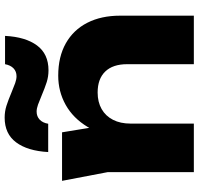

<svg xmlns="http://www.w3.org/2000/svg" viewBox="-34 -827 861 833"><g transform="rotate(-90 396.5 -410.5)"><path d="M238.9 -571.8 276.8 -341.2V0H66.3V-373.2L28.4 -571.8ZM745 -320.1V0H534.5V-289.4Q534.5 -351.4 502.7 -384.4Q470.9 -417.4 411.7 -417.4Q370.4 -417.4 339.9 -400.1Q309.5 -382.7 293.2 -350.7Q276.8 -318.8 276.8 -274.7L212 -308.1Q223.9 -397.4 262.2 -460.7Q300.5 -524 358.3 -556.2Q416.2 -588.4 484.9 -588.4Q566.5 -588.4 625 -555.5Q683.4 -522.5 714.2 -462.2Q745 -401.8 745 -320.1ZM302.5 -820.8Q329.4 -820.8 353.8 -813.1Q378.1 -805.4 414.7 -790Q436.2 -780.9 452.6 -775.1Q469.1 -769.3 482.1 -769.3Q502.8 -769.3 516.5 -782.3Q530.1 -795.4 534.5 -819.1H657.3Q652.7 -730.2 615.8 -680.4Q578.9 -630.6 508.1 -630.6Q481.2 -630.6 456.8 -638.3Q432.5 -646 395.9 -661.4Q375.8 -670.1 359 -676.1Q342.2 -682.1 328.9 -682.1Q308.2 -682.1 294.2 -669.1Q280.1 -656 276.1 -631.9H153.3Q158.3 -721.5 195.4 -771.1Q232.4 -820.8 302.5 -820.8Z"/></g></svg>

Font: Unbounded Variable
Style: Regular
Weight: 400
Designer: Luke Prowse, Jean-Baptiste Morizot, Fátima Lázaro, Florian Runge
Foundry: NaN
Version: Version 1.600;FEAKit 1.0